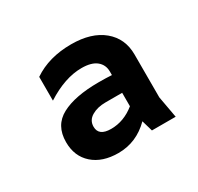

<svg xmlns="http://www.w3.org/2000/svg" viewBox="-77 -799 484 469"><g transform="rotate(-30 165.0 -564.0)"><path d="M235 -427 226 -458Q188 -420 137 -420Q92 -420 65.5 -443.5Q39 -467 39 -507Q39 -554 76.5 -574Q114 -594 181 -594Q203 -594 218 -593V-603Q218 -622 204 -633.5Q190 -645 162 -645Q115 -645 62 -611V-678Q106 -708 169 -708Q226 -708 258.5 -681Q291 -654 291 -609V-488L302 -427ZM151 -480Q187 -480 218 -505V-543H171Q148 -543 132 -533.5Q116 -524 116 -506Q116 -480 151 -480Z"/></g></svg>

Font: Amiko SemiBold
Style: Regular
Weight: 600
Designer: Pablo Impallari, Rodrigo Fuenzalida, Andres Torresi
Foundry: Impallari Type
Version: Version 1.001; ttfautohint (v1.3)